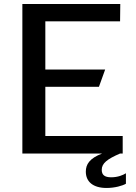

<svg xmlns="http://www.w3.org/2000/svg" viewBox="-20 -762 674 953"><path d="M91 -742V0H487C424 24 406 54 406 90C406 140 442 171 509 171C550 171 588 160 605 150V98C591 107 565 118 532 118C499 118 485 106 485 81C485 49 511 28 576 0H589V-87H205V-331H471L502 -417H205V-656H576L577 -742Z"/></svg>

Font: Bisquit Text
Style: Regular
Weight: 400
Version: Version 1.004;Glyphs 3.2.3 (3260)